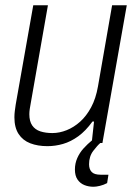

<svg xmlns="http://www.w3.org/2000/svg" viewBox="-20 -546 524 733"><path d="M337 167Q318 167 302 160.5Q286 154 276 139.5Q266 125 266 101Q266 78 275 57.5Q284 37 299 20.5Q314 4 331 -10H364V-1Q352 9 336 30Q320 51 320 81Q320 100 330 110.5Q340 121 364 121H394L389 153Q376 160 361.5 163.5Q347 167 337 167ZM161 12Q124 12 95.5 1Q67 -10 51 -34.5Q35 -59 35 -98Q35 -110 36.5 -122Q38 -134 40 -147L107 -526H163L97 -150Q95 -140 93.5 -129.5Q92 -119 92 -110Q92 -83 103 -67Q114 -51 134 -44.5Q154 -38 180 -38Q207 -38 234.5 -49Q262 -60 286 -81.5Q310 -103 328 -136.5Q346 -170 354 -216L408 -526H464L371 0H330L339 -82H333Q307 -46 278.5 -25.5Q250 -5 220.5 3.5Q191 12 161 12Z"/></svg>

Font: Archivo SemiCondensed ExtraLight
Style: Italic
Weight: 250
Width: 4
Italic angle: -10°
Designer: Hector Gatti
Foundry: Omnibus-Type
Version: Version 2.001